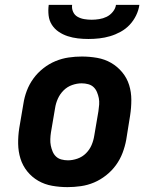

<svg xmlns="http://www.w3.org/2000/svg" viewBox="-20 -760 640 788"><path d="M257 8Q225 8 194 2.5Q163 -3 137 -18Q111 -33 92 -56.5Q73 -80 64 -109Q55 -138 54.5 -170Q54 -202 59 -234L76 -334Q80 -361 90 -387.5Q100 -414 117 -437.5Q134 -461 157.5 -479.5Q181 -498 207.5 -509Q234 -520 261.5 -524Q289 -528 316 -528Q348 -528 379 -522.5Q410 -517 436 -502Q462 -487 481.5 -463.5Q501 -440 510 -411Q519 -382 519 -350Q519 -318 514 -286L498 -186Q493 -159 483 -132.5Q473 -106 456 -82.5Q439 -59 415.5 -40.5Q392 -22 366 -11Q340 0 312 4Q284 8 257 8ZM259 -102Q278 -102 298 -109Q318 -116 333 -131Q348 -146 356 -165Q364 -184 367 -204L384 -304Q386 -317 387 -331Q388 -345 385.5 -357.5Q383 -370 378 -382Q373 -394 364 -402.5Q355 -411 342 -414.5Q329 -418 315 -418Q296 -418 276 -411Q256 -404 241 -389Q226 -374 217.5 -355Q209 -336 206 -316L189 -216Q187 -203 186.5 -189Q186 -175 188.5 -162.5Q191 -150 196 -138Q201 -126 210 -117.5Q219 -109 232 -105.5Q245 -102 259 -102ZM343 -600Q321 -600 299.5 -602.5Q278 -605 258 -611.5Q238 -618 221 -629.5Q204 -641 193 -658Q182 -675 179.5 -696.5Q177 -718 180 -740H276Q274 -725 280 -711.5Q286 -698 298.5 -691Q311 -684 326 -681.5Q341 -679 356 -679Q371 -679 387 -681.5Q403 -684 417.5 -691Q432 -698 443 -711.5Q454 -725 456 -740H552Q549 -718 538.5 -696.5Q528 -675 512 -658Q496 -641 475 -629.5Q454 -618 432 -611.5Q410 -605 387.5 -602.5Q365 -600 343 -600Z"/></svg>

Font: Iosevka Etoile Extrabold
Style: Italic
Weight: 800
Italic angle: -9°
Designer: Belleve Invis
Foundry: Belleve Invis
Version: Version 22.1.2; ttfautohint (v1.8.4)